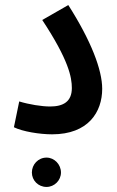

<svg xmlns="http://www.w3.org/2000/svg" viewBox="-20 -526 461 759"><path d="M35 -23C69 -6 137 5 186 5C329 5 384 -83 384 -175C384 -250 340 -365 250 -506L147 -447C252 -288 264 -220 264 -178C264 -124 230 -105 178 -105C145 -105 95 -113 56 -125ZM164 213C195 213 221 187 221 156C221 124 195 97 164 97C131 97 106 124 106 156C106 187 131 213 164 213Z"/></svg>

Font: Noto Sans Arabic UI XCn SmBd
Style: Regular
Weight: 600
Width: 2
Designer: Monotype Design Team, Nadine Chahine and Nizar Qandah
Foundry: Monotype Imaging Inc.
Version: Version 2.010